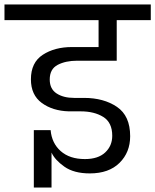

<svg xmlns="http://www.w3.org/2000/svg" viewBox="-56 -760 693 857"><path d="M166 -405Q166 -363 196.5 -343Q227 -323 275 -323H319Q407 -323 466 -283Q525 -243 525 -152Q525 -80 477.5 -33Q430 14 345 14Q274 14 231.5 -16Q189 -46 174 -79V77H95V-179H170Q175 -121 215 -85.5Q255 -50 323 -50Q382 -50 413.5 -79.5Q445 -109 445 -154Q445 -213 405 -238Q365 -263 304 -263H251Q179 -265 130.5 -300.5Q82 -336 82 -406Q82 -481 135 -515.5Q188 -550 265 -550H384V-670H-36V-740H617V-670H465V-489H288Q237 -489 201.5 -470.5Q166 -452 166 -405Z"/></svg>

Font: Poppins A&M
Style: Regular-A&M
Weight: 400
Designer: Ninad Kale (Devanagari), Jonny Pinhorn (Latin)
Foundry: Indian Type Foundry
Version: 4.004